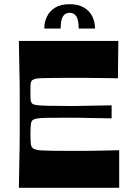

<svg xmlns="http://www.w3.org/2000/svg" viewBox="-20 -895 628 915"><path d="M70 0Q71 -72 72 -118Q73 -164 73.5 -194.5Q74 -225 74 -247.5Q74 -270 74 -293.5Q74 -317 74 -350Q74 -383 74 -406.5Q74 -430 74 -452.5Q74 -475 73.5 -505.5Q73 -536 72 -582Q71 -628 70 -700H544L542 -522Q499 -523 471 -523Q443 -523 420.5 -523.5Q398 -524 373.5 -524Q349 -524 316 -524Q265 -524 231.5 -523.5Q198 -523 178.5 -522.5Q159 -522 149 -519.5Q139 -517 134 -513Q131 -511 128.5 -505.5Q126 -500 125.5 -489Q125 -478 125 -457Q125 -436 125.5 -425Q126 -414 128.5 -409Q131 -404 134 -401Q140 -396 156 -394Q172 -392 206 -391Q240 -390 301 -390Q322 -390 337 -390Q352 -390 370.5 -390.5Q389 -391 421.5 -391.5Q454 -392 512 -393V-331Q454 -332 421.5 -332.5Q389 -333 370.5 -333.5Q352 -334 337 -334Q322 -334 301 -334Q240 -334 206.5 -333.5Q173 -333 158 -330.5Q143 -328 136 -323Q131 -319 129 -312Q127 -305 126 -292Q125 -279 125 -256Q125 -232 126 -219Q127 -206 129 -199.5Q131 -193 136 -189Q141 -185 151 -182Q161 -179 180 -178Q199 -177 232 -176.5Q265 -176 316 -176Q351 -176 376 -176Q401 -176 424 -176.5Q447 -177 476 -177.5Q505 -178 548 -179V0ZM191 -759Q191 -790 204 -816.5Q217 -843 243.5 -859Q270 -875 312 -875Q353 -875 380 -859Q407 -843 420 -816.5Q433 -790 433 -759H355Q355 -798 344.5 -816Q334 -834 312 -834Q290 -834 279.5 -816Q269 -798 269 -759Z"/></svg>

Font: Ojuju ExtraLight
Style: Bold
Weight: 700
Version: Version 1.000